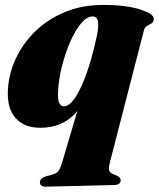

<svg xmlns="http://www.w3.org/2000/svg" viewBox="-20 -492 627 758"><path d="M161 245Q137.5 245 137.5 228Q137.5 210.5 165 203Q186 198.5 197 193.5Q208 188.5 214 178Q220 167.5 226 147L285.5 -54Q231 12.5 139.5 12.5Q75 12.5 40.5 -27.2Q6 -67 11.5 -142Q15.5 -203.5 43.2 -262.5Q71 -321.5 120 -369Q169 -416.5 236.5 -444.5Q304 -472.5 387 -472.5Q479.5 -472.5 534.5 -454.2Q589.5 -436 587 -416.5Q586 -404 577.5 -399.2Q569 -394.5 560 -389.5Q551 -384.5 548 -371.5L415.5 142.5Q408.5 169 410.5 179.2Q412.5 189.5 424.5 194.5L441.5 201.5Q456.5 209.5 456.5 219.5Q456.5 238 429 238.5ZM209.5 -135.5Q207 -99 214 -85.5Q221 -72 231.5 -72Q263.5 -72 298.8 -146.2Q334 -220.5 361.5 -346Q370 -386 367 -406.5Q364 -427 345.5 -427Q322.5 -427 299.5 -399Q276.5 -371 257 -326.5Q237.5 -282 224.8 -231.2Q212 -180.5 209.5 -135.5Z"/></svg>

Font: Fraunces 72pt S000 Black
Style: Italic
Weight: 900
Italic angle: -16°
Version: Version 1.000; ttfautohint (v1.8.3)